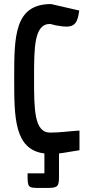

<svg xmlns="http://www.w3.org/2000/svg" viewBox="-20 -752 452 947"><path d="M255 -627C341 -611 360 -623 371 -700L232 -732C50 -732 50 -570 50 -366C50 -173 50 -14 199 5V103H116C116 175 116 175 181 175H214C266 175 271 167 271 117V5C304 1 335 -6 372 -11V-108C320 -105 279 -98 227 -98C148 -98 148 -215 148 -366C148 -517 148 -634 227 -634Z"/></svg>

Font: Economica
Style: Bold
Weight: 700
Designer: Vicente Lamonaca
Foundry: Vicente Lamonaca
Version: Version 1.100